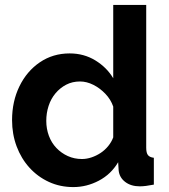

<svg xmlns="http://www.w3.org/2000/svg" viewBox="-20 -750 685 780"><path d="M29 -262Q29 -338 59 -399.5Q89 -461 142 -497Q195 -533 263 -533Q321 -533 367.5 -504.5Q414 -476 440 -432V-730H574V-150Q574 -129 581 -120Q588 -111 605 -109V0Q570 7 548 7Q512 7 488.5 -11Q465 -29 462 -58L460 -91Q431 -42 381.5 -16Q332 10 278 10Q224 10 178.5 -11Q133 -32 99.5 -69Q66 -106 47.5 -155.5Q29 -205 29 -262ZM440 -192V-317Q430 -346 408 -369Q386 -392 359 -405.5Q332 -419 305 -419Q274 -419 249 -406Q224 -393 205.5 -371Q187 -349 177.5 -320Q168 -291 168 -259Q168 -227 178.5 -198.5Q189 -170 209 -149Q229 -128 255.5 -116Q282 -104 313 -104Q332 -104 351.5 -110.5Q371 -117 388.5 -128.5Q406 -140 419.5 -156.5Q433 -173 440 -192Z"/></svg>

Font: Raleway Thin
Style: Bold
Weight: 700
Version: Version 4.026